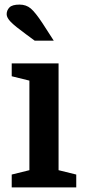

<svg xmlns="http://www.w3.org/2000/svg" viewBox="-20 -816 371 836"><path d="M108 -465 31 -484V-540H235V-75L312 -56V0H31V-56L108 -75ZM165 -715 214 -639H131L93 -667Q45 -702 27 -720.5Q9 -739 9 -754Q9 -771 21 -783.5Q33 -796 65 -796Q94 -796 114 -779Q134 -762 165 -715Z"/></svg>

Font: Domine
Style: Bold
Weight: 700
Designer: Pablo Impallari, Rodrigo Fuenzalida, Brenda Gallo
Foundry: Pablo Impallari, Rodrigo Fuenzalida, Brenda Gallo
Version: Version 2.000